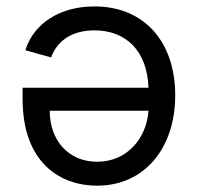

<svg xmlns="http://www.w3.org/2000/svg" viewBox="-20 -577 622 604"><path d="M277 -556.8C166.2 -556.8 85.2 -501.4 59.7 -419L140.6 -396.3C161.9 -453.1 211.3 -481.5 277 -481.5C375.4 -481.5 443.2 -418 447.1 -301.1H51.1V-265.6C51.1 -62.5 171.9 7.1 285.5 7.1C433.2 7.1 531.2 -109.4 531.2 -277C531.2 -444.6 434.7 -556.8 277 -556.8ZM447.1 -228.7C441.4 -143.8 381.4 -68.2 285.5 -68.2C194.6 -68.2 136.4 -136.4 136.4 -228.7Z"/></svg>

Font: Karasuma Gothic
Style: Regular
Weight: 400
Designer: Rasmus Andersson, Ryoko Nishizuka
Foundry: Genbu
Version: Version 1.00